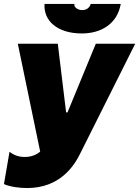

<svg xmlns="http://www.w3.org/2000/svg" viewBox="-39 -741 703 970"><path d="M98 209C262 209 334 99 364 39L644 -520H445L302 -173H295L253 -520H51L164 25C136 48 107 52 86 52C52 52 29 41 9 26L-19 189C12 203 60 209 98 209ZM374 -572C474 -572 554 -622 571 -721H419C415 -703 398 -690 377 -690C352 -690 333 -706 337 -721H186C180 -637 250 -572 374 -572Z"/></svg>

Font: Fixel Display Black
Style: Italic
Weight: 900
Italic angle: -10°
Designer: AlfaBravo + MacPaw
Foundry: Kyrylo Tkachov, Marchela Mozhyna, Serhii Makarenko, Maria Weinstein, Zakhar Kryvoshyya
Version: Version 1.210;Glyphs 3.2 (3217)